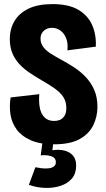

<svg xmlns="http://www.w3.org/2000/svg" viewBox="-20 -691 520 938"><path d="M244 14Q175 14 130 -6Q85 -26 61 -59Q37 -92 31 -133Q25 -174 32 -215L172 -231Q169 -197 174 -167Q179 -137 196.5 -118.5Q214 -100 245 -100Q260 -100 273 -105.5Q286 -111 295 -125Q304 -139 304 -164Q304 -195 289 -217.5Q274 -240 247 -259Q220 -278 183 -299Q154 -316 125.5 -335Q97 -354 75 -377.5Q53 -401 40.5 -431Q28 -461 28 -500Q28 -550 51 -588.5Q74 -627 120 -649Q166 -671 236 -671Q316 -671 363 -643Q410 -615 430.5 -568Q451 -521 448 -463L309 -445Q312 -468 308 -487.5Q304 -507 294 -522Q284 -537 268.5 -546Q253 -555 234 -555Q217 -555 204.5 -548Q192 -541 185 -529.5Q178 -518 178 -502Q178 -478 192.5 -460Q207 -442 229.5 -428Q252 -414 276 -401Q308 -384 340.5 -363Q373 -342 399 -314.5Q425 -287 440.5 -251.5Q456 -216 456 -169Q456 -121 435.5 -79Q415 -37 369 -11.5Q323 14 244 14ZM121 212 153 126Q167 129 183.5 131Q200 133 216.5 131.5Q233 130 243 122.5Q253 115 253 101Q253 92 248.5 85Q244 78 235 74Q226 70 212 68Q198 66 179 68L189 -8H242L236 43Q268 38 294.5 44.5Q321 51 336.5 69Q352 87 352 118Q352 157 331.5 181Q311 205 277 216.5Q243 228 202 227Q161 226 121 212Z"/></svg>

Font: Bricolage Grotesque 24pt Condensed ExtraBold
Style: Regular
Weight: 800
Width: 3
Designer: Mathieu Triay
Foundry: Atelier Triay
Version: Version 1.001;gftools[0.9.33.dev8+g029e19f]